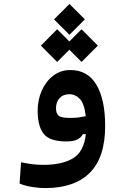

<svg xmlns="http://www.w3.org/2000/svg" viewBox="-20 -704 626 961"><path d="M208 237.3Q173.3 237.3 138.4 231.4Q103.5 225.6 78.1 214.8L85.4 108.4Q114.3 114.3 140.4 117.7Q166.5 121.1 199.2 121.1Q290 121.1 345 88.6Q399.9 56.2 409.7 -32.7H395Q385.7 -15.1 366.7 -5.6Q347.7 3.9 311 3.9Q228 3.9 198.2 -34.7Q168.5 -73.2 168.5 -149.9Q168.5 -204.1 189 -250.5Q209.5 -296.9 246.3 -325.2Q283.2 -353.5 332 -353.5Q418.5 -353.5 462.4 -280Q506.3 -206.5 506.3 -73.7Q506.3 84.5 429.4 160.9Q352.5 237.3 208 237.3ZM409.2 -122.6Q402.3 -184.6 379.9 -208.5Q357.4 -232.4 327.1 -232.4Q295.9 -232.4 278.1 -212.9Q260.3 -193.4 260.3 -162.1Q260.3 -135.3 273.9 -124.5Q287.6 -113.8 332.5 -113.8Q353.5 -113.8 371.3 -116Q389.2 -118.2 409.2 -122.6ZM388.2 -394 327.1 -455.1 266.1 -394 184.6 -475.6 266.1 -557.6 327.1 -496.6 388.2 -557.6 469.7 -475.6ZM327.6 -529.8 250.5 -606.9 327.6 -684.1 404.8 -606.9Z"/></svg>

Font: CaskaydiaCove NFP SemiBold
Style: Regular
Weight: 600
Designer: Aaron Bell
Foundry: Saja Typeworks
Version: Version 2111.001; VTT 6.35;Nerd Fonts 3.1.1